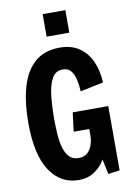

<svg xmlns="http://www.w3.org/2000/svg" viewBox="-105 -1038 778 1117"><g transform="rotate(-10 284.5 -479.5)"><path d="M269 14Q161 14 98.5 -81Q36 -176 36 -363Q36 -486 62 -576Q88 -666 144.5 -715Q201 -764 291 -764Q360 -764 406 -732.5Q452 -701 476.5 -646.5Q501 -592 505 -521L368 -492Q366 -531 358.5 -563.5Q351 -596 334.5 -616Q318 -636 286 -636Q244 -636 223 -598Q202 -560 195 -497.5Q188 -435 188 -361Q188 -315 191 -270.5Q194 -226 204 -190.5Q214 -155 234.5 -133.5Q255 -112 289 -112Q323 -112 342.5 -130.5Q362 -149 370.5 -176Q379 -203 379 -228V-268H287L301 -380H511V0L443 9L424 -80Q405 -43 364.5 -14.5Q324 14 269 14ZM228 -840V-973H362V-840Z"/></g></svg>

Font: Freeman
Style: Regular
Weight: 400
Designer: Vernon Adams, Aoife Mooney, Rodrigo Fuenzalida
Foundry: Rodrigo Fuenzalida
Version: Version 1.000; ttfautohint (v1.8.4.7-5d5b)